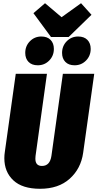

<svg xmlns="http://www.w3.org/2000/svg" viewBox="-20 -1155 606 1194"><path d="M497 -204Q483 -106 413.5 -43.5Q344 19 229 19Q119 19 63 -33.5Q7 -86 7 -171Q7 -191 10 -210L78 -696H272L201 -185Q200 -179 200 -168Q200 -123 241 -123Q291 -123 300 -187L371 -696H566ZM484 -1135 549 -1063 407 -925H297L188 -1073L260 -1135L363 -1048ZM137 -826Q137 -869 166 -898.5Q195 -928 237 -928Q274 -928 294.5 -907Q315 -886 315 -851Q315 -808 286 -778.5Q257 -749 215 -749Q178 -749 157.5 -770Q137 -791 137 -826ZM366 -826Q366 -869 395 -898.5Q424 -928 466 -928Q503 -928 523.5 -907Q544 -886 544 -851Q544 -808 515 -778.5Q486 -749 444 -749Q407 -749 386.5 -770Q366 -791 366 -826Z"/></svg>

Font: Fira Sans Extra Condensed Black
Style: Italic
Weight: 900
Width: 3
Italic angle: -8°
Designer: Carrois Corporate & Edenspiekermann AG
Foundry: Carrois Corporate GbR & Edenspiekermann AG
Version: Version 4.203